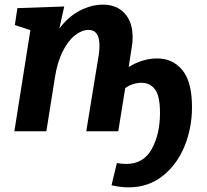

<svg xmlns="http://www.w3.org/2000/svg" viewBox="-20 -566 894 828"><path d="M535 242Q500 242 461 233L484 137Q504 141 524 141Q599 141 634.5 76.5Q670 12 670 -79Q670 -152 648.5 -180.5Q627 -209 590 -209Q571 -209 552 -202.5Q533 -196 520 -186L490 0H352L406 -330Q409 -351 409 -369Q409 -437 362 -437Q333 -437 303 -413.5Q273 -390 249.5 -342.5Q226 -295 216 -227L180 0H42L111 -436L44 -458L55 -531L257 -538L236 -443Q274 -494 324 -520Q374 -546 424 -546Q483 -546 517.5 -508.5Q552 -471 552 -405Q552 -382 548 -361L535 -277Q595 -314 658 -314Q725 -314 766.5 -263.5Q808 -213 808 -104Q808 -13 775 66.5Q742 146 680 194Q618 242 535 242Z"/></svg>

Font: Bitter Pro
Style: Bold Italic
Weight: 700
Italic angle: -9°
Designer: Sol Matas, and Bitter project Authors
Foundry: Sol Matas
Version: Version 1.010